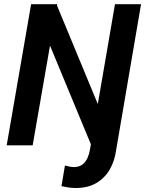

<svg xmlns="http://www.w3.org/2000/svg" viewBox="-20 -732 730 967"><path d="M136.7 -710.9H268.1L144.5 0H13.7ZM167.5 -657.7 263.7 -712.4 536.6 -53.2 439.9 0ZM559.1 -710.9H690.4L565.4 21Q558.1 77.6 532.7 121.6Q507.3 165.5 464.1 190.4Q420.9 215.3 360.8 214.8Q342.8 214.8 325 212.2Q307.1 209.5 289.6 205.6L307.1 101.6Q318.8 105 330.6 107.2Q342.3 109.4 354.5 109.4Q379.4 108.9 395.5 96.2Q411.6 83.5 420.7 63.2Q429.7 43 433.1 21.5Z"/></svg>

Font: Roboto SemiBold
Style: Italic
Weight: 600
Designer: Christian Robertson
Foundry: Google
Version: Version 3.009; 2024